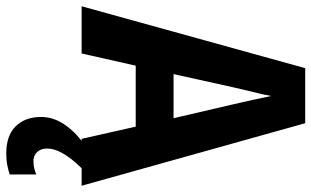

<svg xmlns="http://www.w3.org/2000/svg" viewBox="-211 -544 996 614"><g transform="rotate(90 287.0 -237.0)"><path d="M424 0 385 -173H190L151 0H0L198 -715H374L574 0ZM314 -483Q306 -517 299.5 -547Q293 -577 287 -606Q284 -589 278.5 -566Q273 -543 267.5 -520.5Q262 -498 259 -484L217 -294H358ZM455 110Q455 130 466 142Q477 154 495 154Q510 154 520.5 151Q531 148 538 145V230Q526 234 509 237.5Q492 241 471 241Q413 241 383.5 210.5Q354 180 354 130Q354 88 381.5 50Q409 12 450 -13L518 0Q455 64 455 110Z"/></g></svg>

Font: Noto Sans Malayalam Condensed
Style: Bold
Weight: 700
Width: 3
Designer: Jelle Bosma - Monotype Design Team
Foundry: Monotype Imaging Inc.
Version: Version 2.104; ttfautohint (v1.8.4.7-5d5b)